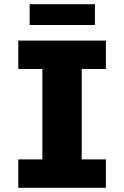

<svg xmlns="http://www.w3.org/2000/svg" viewBox="-20 -893 590 913"><path d="M67 0V-135H181.5V-565H67V-700H483.5V-565H368.5V-135H483.5V0ZM121 -774V-873H431.5V-774Z"/></svg>

Font: Trispace SemiCondensed ExtraBold
Style: Regular
Weight: 800
Width: 4
Designer: Tyler Finck
Foundry: Etcetera Type Company
Version: Version 1.210; ttfautohint (v1.8.3)